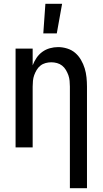

<svg xmlns="http://www.w3.org/2000/svg" viewBox="-20 -776 540 1011"><path d="M208 -600 219 -756H307L279 -600ZM348 215V-320Q348 -335 346.5 -350.5Q345 -366 340 -380Q335 -394 327 -407.5Q319 -421 307 -430.5Q295 -440 280 -444Q265 -448 250 -448Q235 -448 220 -444Q205 -440 193 -430.5Q181 -421 173 -407.5Q165 -394 160 -380Q155 -366 153.5 -350.5Q152 -335 152 -320V0H62V-520H152V-432Q160 -453 172.5 -471.5Q185 -490 203 -503Q221 -516 242.5 -522Q264 -528 286 -528Q310 -528 334 -520.5Q358 -513 376 -497.5Q394 -482 406.5 -460.5Q419 -439 426 -416Q433 -393 435.5 -368.5Q438 -344 438 -320V215Z"/></svg>

Font: Iosevka SS18 Medium
Style: Regular
Weight: 500
Monospace: yes
Designer: Belleve Invis
Foundry: Belleve Invis
Version: Version 25.1.1; ttfautohint (v1.8.4)